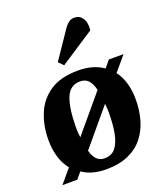

<svg xmlns="http://www.w3.org/2000/svg" viewBox="-147 -901 885 1018"><g transform="rotate(-20 295.5 -392.0)"><path d="M29 14 94 -63Q41 -128 41 -237Q41 -315 68 -381.5Q95 -448 155 -488.5Q215 -529 314 -529Q399 -529 456 -489L488 -528H571L502 -446Q550 -383 550 -279Q550 -222 535.5 -169Q521 -116 489 -74.5Q457 -33 404.5 -9Q352 15 278 15Q196 15 143 -22L113 14ZM205 -192 377 -397Q368 -434 351 -452.5Q334 -471 304 -471Q248 -471 225 -415.5Q202 -360 201 -246Q201 -218 205 -192ZM288 -43Q330 -43 352 -72Q374 -101 383 -150.5Q392 -200 392 -262Q392 -291 389 -314L219 -111Q237 -43 288 -43ZM337 -766Q348 -781 361 -790Q374 -799 392 -799Q420 -799 436.5 -775.5Q453 -752 449 -707L255 -580L229 -607Z"/></g></svg>

Font: Literata 36pt
Style: Bold Italic
Weight: 700
Italic angle: -2°
Designer: Latin by Veronika Burian and Jose Scaglione. Greek by Irene Vlachou. Cyrillic by Vera Evstafieva
Foundry: TypeTogether
Version: Version 3.002